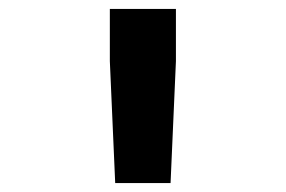

<svg xmlns="http://www.w3.org/2000/svg" viewBox="-20 -730 640 430"><path d="M238 -320 226 -593V-710H374V-593L362 -320Z"/></svg>

Font: Geist Mono ExtraBold
Style: Regular
Weight: 800
Monospace: yes
Designer: Basement.studio, Andrés Briganti, Mateo Zaragoza
Foundry: Basement.studio, Vercel, Andrés Briganti, Guido Ferreyra, Mateo Zaragoza
Version: Version 1.500; ttfautohint (v1.8.4.7-5d5b)